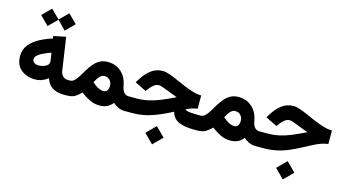

<svg xmlns="http://www.w3.org/2000/svg" viewBox="-99 -1145 3243 1780"><g transform="rotate(15 1522.5 -255.0)"><path d="M213.9 -742.7 296.9 -660.6 378.9 -742.7 462.4 -659.7 378.9 -575.7 296.9 -658.7 213.9 -575.7 130.9 -659.7ZM527.8 0Q459.5 0 415.5 -26.1Q371.6 -52.2 352.1 -111.8Q295.9 -67.9 229.5 -67.9Q148.4 -67.9 94.2 -112.1Q40 -156.2 40 -242.7Q40 -306.2 76.7 -351.3Q113.3 -396.5 171.1 -427.2Q229 -458 292 -477.1L288.6 -500.5L406.7 -524.4L453.1 -210.9Q457.5 -181.2 476.3 -161.1Q495.1 -141.1 529.8 -141.1H544.9V0ZM325.2 -262.2Q325.2 -269 324 -277.6Q322.8 -286.1 321.3 -295.4L313 -346.7Q278.3 -335 244.9 -319.6Q211.4 -304.2 189.7 -285.9Q168 -267.6 168 -246.6Q168 -226.6 184.3 -214.1Q200.7 -201.7 227.1 -201.7Q249.5 -201.7 272.2 -208.3Q294.9 -214.8 310.1 -228.3Q325.2 -241.7 325.2 -262.2Z M546.9 0H525.4L525.9 -141.1H544.4Q568.4 -141.1 587.6 -159.7Q606.9 -178.2 624.8 -207.8Q642.6 -237.3 662.4 -270.3Q682.1 -303.2 706.8 -332.8Q731.4 -362.3 764.2 -380.9Q796.9 -399.4 840.8 -399.4Q896 -399.4 937.3 -376.5Q978.5 -353.5 1003.9 -314.5Q1029.3 -275.4 1037.6 -227.1Q1045.9 -178.2 1064.9 -159.7Q1084 -141.1 1105.5 -141.1H1118.2V0H1105Q1073.7 0 1043.5 -14.4Q1013.2 -28.8 994.6 -48.3Q970.2 -17.6 940.4 -3.2Q910.6 11.2 868.7 11.2Q817.9 11.2 773.7 -10.5Q729.5 -32.2 687.5 -64.5Q660.6 -37.6 631.6 -18.8Q602.5 0 546.9 0ZM845.2 -265.1Q825.2 -265.1 809.1 -251.7Q793 -238.3 780.8 -219.2Q768.6 -200.2 760.3 -183.1Q775.4 -169.4 789.1 -159.7Q802.7 -149.9 814.9 -143.1Q831.5 -134.8 845.2 -131.1Q858.9 -127.4 869.1 -127.4Q895 -127.4 906.2 -146.2Q917.5 -165 917.5 -189Q917.5 -219.7 898.4 -242.4Q879.4 -265.1 845.2 -265.1Z M1433.6 57.6 1521.5 145.5 1433.6 232.9 1346.2 145.5ZM1756.8 -322.8V-195.3Q1728.5 -192.4 1699.5 -182.4Q1670.4 -172.4 1648.9 -162.6Q1658.2 -148.9 1694.1 -145Q1730 -141.1 1772.9 -141.1H1799.8V0H1771Q1681.6 0 1627.2 -23.7Q1572.8 -47.4 1552.7 -112.3Q1462.4 -64 1372.3 -32Q1282.2 0 1180.2 0H1098.6V-141.1H1181.6Q1244.6 -141.1 1298.6 -153.1Q1352.5 -165 1410.2 -189Q1467.8 -212.9 1541 -248.5Q1465.8 -276.4 1419.4 -294.9Q1373 -313.5 1356 -313.5Q1329.6 -313.5 1308.3 -297.1Q1287.1 -280.8 1273.4 -262.7L1247.6 -230L1138.2 -283.7L1160.2 -318.8Q1194.8 -375.5 1243.2 -412.8Q1291.5 -450.2 1356.4 -450.2Q1383.8 -450.2 1420.2 -437.5Q1456.5 -424.8 1498.3 -406Q1540 -387.2 1584.7 -368.4Q1629.4 -349.6 1673.1 -336.4Q1716.8 -323.2 1756.8 -322.8Z M1801.8 0H1780.3L1780.8 -141.1H1799.3Q1823.2 -141.1 1842.5 -159.7Q1861.8 -178.2 1879.6 -207.8Q1897.5 -237.3 1917.2 -270.3Q1937 -303.2 1961.7 -332.8Q1986.3 -362.3 2019 -380.9Q2051.8 -399.4 2095.7 -399.4Q2150.9 -399.4 2192.1 -376.5Q2233.4 -353.5 2258.8 -314.5Q2284.2 -275.4 2292.5 -227.1Q2300.8 -178.2 2319.8 -159.7Q2338.9 -141.1 2360.4 -141.1H2373V0H2359.9Q2328.6 0 2298.3 -14.4Q2268.1 -28.8 2249.5 -48.3Q2225.1 -17.6 2195.3 -3.2Q2165.5 11.2 2123.5 11.2Q2072.8 11.2 2028.6 -10.5Q1984.4 -32.2 1942.4 -64.5Q1915.5 -37.6 1886.5 -18.8Q1857.4 0 1801.8 0ZM2100.1 -265.1Q2080.1 -265.1 2064 -251.7Q2047.9 -238.3 2035.6 -219.2Q2023.4 -200.2 2015.1 -183.1Q2030.3 -169.4 2043.9 -159.7Q2057.6 -149.9 2069.8 -143.1Q2086.4 -134.8 2100.1 -131.1Q2113.8 -127.4 2124 -127.4Q2149.9 -127.4 2161.1 -146.2Q2172.4 -165 2172.4 -189Q2172.4 -219.7 2153.3 -242.4Q2134.3 -265.1 2100.1 -265.1Z M2688.5 57.6 2776.4 145.5 2688.5 232.9 2601.1 145.5ZM2353.5 -141.1H2436.5Q2499.5 -141.1 2553.7 -153.1Q2607.9 -165 2665.3 -189Q2722.7 -212.9 2795.9 -248.5Q2720.7 -275.9 2674.3 -294.7Q2627.9 -313.5 2610.8 -313.5Q2584.5 -313.5 2563.2 -297.1Q2542 -280.8 2528.3 -262.7L2502.4 -230L2393.1 -283.7L2415 -318.8Q2449.7 -375.5 2498 -412.8Q2546.4 -450.2 2611.3 -450.2Q2638.7 -450.2 2675 -437.5Q2711.4 -424.8 2753.2 -406Q2794.9 -387.2 2839.6 -368.4Q2884.3 -349.6 2928 -336.4Q2971.7 -323.2 3011.7 -322.8V-193.4Q2974.6 -188.5 2942.9 -177Q2911.1 -165.5 2877 -147.9Q2842.8 -130.4 2797.4 -106Q2734.9 -72.8 2679.4 -48.8Q2624 -24.9 2565.7 -12.5Q2507.3 0 2435.1 0H2353.5Z"/></g></svg>

Font: Vazirmatn UI FD ExtraBold
Style: Regular
Weight: 800
Designer: Saber Rastikerdar
Foundry: Saber Rastikerdar
Version: Version 33.003